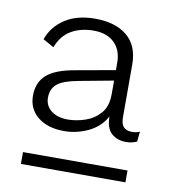

<svg xmlns="http://www.w3.org/2000/svg" viewBox="-60 -718 498 559"><g transform="rotate(10 189.5 -438.0)"><path d="M145 -327Q96 -327 67 -350.5Q38 -374 38 -413Q38 -452 63 -474.5Q88 -497 146 -507L263 -528V-550Q263 -587 241 -608.5Q219 -630 180 -630Q142 -630 114 -614Q86 -598 72 -562L40 -580Q53 -618 88.5 -641.5Q124 -665 178 -665Q238 -665 272.5 -636.5Q307 -608 307 -552V-396Q307 -376 315.5 -367.5Q324 -359 339 -359Q355 -359 363 -364L360 -334Q354 -331 346 -329Q338 -327 328 -327Q302 -327 285 -342Q268 -357 268 -392Q251 -360 216.5 -343.5Q182 -327 145 -327ZM82 -415Q82 -391 100.5 -376.5Q119 -362 150 -362Q174 -362 200 -370.5Q226 -379 244.5 -399.5Q263 -420 263 -457V-497L161 -478Q117 -470 99.5 -455.5Q82 -441 82 -415ZM38 -211V-246H347V-211Z"/></g></svg>

Font: Work Sans Light
Style: Regular
Weight: 300
Designer: Wei Huang
Foundry: Wei Huang
Version: Version 2.012; ttfautohint (v1.8.3)